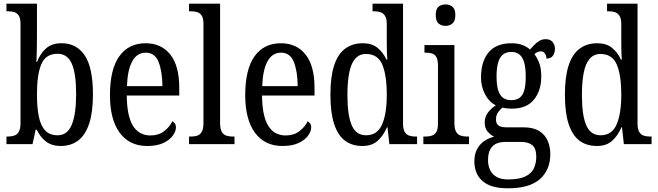

<svg xmlns="http://www.w3.org/2000/svg" viewBox="-20 -780 3561 1039"><path d="M309 10Q260 10 228.5 -14.5Q197 -39 179 -78H173L156 0H15V-41H22Q41 -41 56.5 -46Q72 -51 81.5 -66.5Q91 -82 91 -113V-651Q91 -681 81.5 -695.5Q72 -710 56.5 -714.5Q41 -719 22 -719H15V-760H180V-575Q180 -558 179.5 -532.5Q179 -507 178.5 -482.5Q178 -458 177 -444H180Q198 -491 229.5 -518.5Q261 -546 313 -546Q395 -546 439 -479.5Q483 -413 483 -269Q483 -173 462.5 -111Q442 -49 403 -19.5Q364 10 309 10ZM292 -48Q345 -48 368.5 -105.5Q392 -163 392 -271Q392 -382 368.5 -435.5Q345 -489 291 -489Q228 -489 204 -433.5Q180 -378 180 -270Q180 -199 190 -149.5Q200 -100 224.5 -74Q249 -48 292 -48Z M777 10Q680 10 627.5 -62Q575 -134 575 -264Q575 -405 625.5 -475.5Q676 -546 768 -546Q853 -546 901.5 -485Q950 -424 950 -305V-263H666Q667 -152 699.5 -99.5Q732 -47 794 -47Q838 -47 868 -70Q898 -93 913 -124Q920 -120 926 -112Q932 -104 932 -90Q932 -70 915.5 -46.5Q899 -23 864.5 -6.5Q830 10 777 10ZM859 -314Q858 -395 838 -445Q818 -495 769 -495Q721 -495 695.5 -448Q670 -401 667 -314Z M1003 0V-41H1013Q1034 -41 1049 -46.5Q1064 -52 1072.5 -68Q1081 -84 1081 -115V-651Q1081 -681 1071.5 -695.5Q1062 -710 1046.5 -714.5Q1031 -719 1013 -719H1003V-760H1171V-115Q1171 -84 1179.5 -68Q1188 -52 1203.5 -46.5Q1219 -41 1239 -41H1249V0Z M1509 10Q1412 10 1359.5 -62Q1307 -134 1307 -264Q1307 -405 1357.5 -475.5Q1408 -546 1500 -546Q1585 -546 1633.5 -485Q1682 -424 1682 -305V-263H1398Q1399 -152 1431.5 -99.5Q1464 -47 1526 -47Q1570 -47 1600 -70Q1630 -93 1645 -124Q1652 -120 1658 -112Q1664 -104 1664 -90Q1664 -70 1647.5 -46.5Q1631 -23 1596.5 -6.5Q1562 10 1509 10ZM1591 -314Q1590 -395 1570 -445Q1550 -495 1501 -495Q1453 -495 1427.5 -448Q1402 -401 1399 -314Z M1941 10Q1885 10 1846.5 -19Q1808 -48 1788 -109.5Q1768 -171 1768 -267Q1768 -364 1788 -425.5Q1808 -487 1847.5 -516.5Q1887 -546 1943 -546Q1992 -546 2022.5 -521.5Q2053 -497 2071 -458H2076Q2074 -482 2073.5 -510Q2073 -538 2073 -564V-650Q2073 -680 2063 -695Q2053 -710 2037.5 -714.5Q2022 -719 2003 -719H1996V-760H2161V-111Q2161 -82 2170 -66.5Q2179 -51 2194.5 -46Q2210 -41 2229 -41H2237V0H2087L2077 -91H2074Q2054 -45 2023 -17.5Q1992 10 1941 10ZM1961 -48Q2022 -48 2047.5 -106Q2073 -164 2073 -267Q2073 -374 2048.5 -431Q2024 -488 1960 -488Q1925 -488 1902.5 -462.5Q1880 -437 1870 -387.5Q1860 -338 1860 -266Q1860 -156 1883.5 -102Q1907 -48 1961 -48Z M2271 0V-41H2282Q2302 -41 2317 -46Q2332 -51 2341 -66Q2350 -81 2350 -110V-425Q2350 -455 2342 -470Q2334 -485 2319.5 -490Q2305 -495 2285 -495H2277V-536H2439V-115Q2439 -84 2447.5 -68Q2456 -52 2472 -46.5Q2488 -41 2507 -41H2518V0ZM2391 -640Q2368 -640 2353 -653Q2338 -666 2338 -698Q2338 -731 2353 -743.5Q2368 -756 2391 -756Q2413 -756 2428.5 -743.5Q2444 -731 2444 -698Q2444 -666 2428.5 -653Q2413 -640 2391 -640Z M2728 239Q2637 239 2592 200.5Q2547 162 2547 93Q2547 54 2562 26.5Q2577 -1 2601.5 -17.5Q2626 -34 2654 -40Q2636 -49 2619.5 -67Q2603 -85 2603 -117Q2603 -147 2619.5 -169.5Q2636 -192 2663 -210Q2626 -229 2604.5 -270.5Q2583 -312 2583 -361Q2583 -447 2624 -496.5Q2665 -546 2749 -546Q2781 -546 2806.5 -536.5Q2832 -527 2848 -512Q2857 -521 2869 -534.5Q2881 -548 2897 -558Q2913 -568 2933 -568Q2958 -568 2970.5 -552.5Q2983 -537 2983 -516Q2983 -495 2972.5 -479Q2962 -463 2937 -463Q2937 -478 2929 -490Q2921 -502 2908 -502Q2897 -502 2888.5 -498Q2880 -494 2872 -487Q2887 -467 2898 -439Q2909 -411 2909 -365Q2909 -290 2869.5 -241Q2830 -192 2749 -192Q2738 -192 2723 -193.5Q2708 -195 2699 -198Q2687 -188 2675.5 -172.5Q2664 -157 2664 -134Q2664 -111 2677.5 -101Q2691 -91 2721 -91H2813Q2865 -91 2897 -71.5Q2929 -52 2943.5 -19Q2958 14 2958 54Q2958 139 2902 189Q2846 239 2728 239ZM2730 191Q2789 191 2822.5 175Q2856 159 2869 131Q2882 103 2882 69Q2882 23 2860.5 5.5Q2839 -12 2799 -12H2712Q2689 -12 2668.5 -4Q2648 4 2634.5 25.5Q2621 47 2621 87Q2621 116 2632 139.5Q2643 163 2666.5 177Q2690 191 2730 191ZM2747 -238Q2775 -238 2792.5 -251.5Q2810 -265 2817.5 -293Q2825 -321 2825 -365Q2825 -411 2817 -440.5Q2809 -470 2791.5 -484.5Q2774 -499 2746 -499Q2718 -499 2700.5 -484Q2683 -469 2675 -439.5Q2667 -410 2667 -364Q2667 -300 2686 -269Q2705 -238 2747 -238Z M3210 10Q3154 10 3115.5 -19Q3077 -48 3057 -109.5Q3037 -171 3037 -267Q3037 -364 3057 -425.5Q3077 -487 3116.5 -516.5Q3156 -546 3212 -546Q3261 -546 3291.5 -521.5Q3322 -497 3340 -458H3345Q3343 -482 3342.5 -510Q3342 -538 3342 -564V-650Q3342 -680 3332 -695Q3322 -710 3306.5 -714.5Q3291 -719 3272 -719H3265V-760H3430V-111Q3430 -82 3439 -66.5Q3448 -51 3463.5 -46Q3479 -41 3498 -41H3506V0H3356L3346 -91H3343Q3323 -45 3292 -17.5Q3261 10 3210 10ZM3230 -48Q3291 -48 3316.5 -106Q3342 -164 3342 -267Q3342 -374 3317.5 -431Q3293 -488 3229 -488Q3194 -488 3171.5 -462.5Q3149 -437 3139 -387.5Q3129 -338 3129 -266Q3129 -156 3152.5 -102Q3176 -48 3230 -48Z"/></svg>

Font: Noto Serif Khmer Condensed
Style: Regular
Weight: 400
Width: 3
Designer: Danh Hong and the Monotype Design Team
Foundry: Monotype Imaging Inc.
Version: Version 2.004